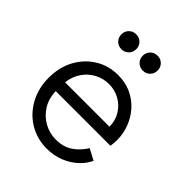

<svg xmlns="http://www.w3.org/2000/svg" viewBox="-216 -905 1048 1048"><g transform="rotate(45 307.5 -381.5)"><path d="M321 12Q376 12 421.5 -6.5Q467 -25 500 -55.5Q533 -86 549 -122L485 -156Q460 -114 420 -86Q380 -58 321 -58Q273 -58 231 -81Q189 -104 162.5 -145.5Q136 -187 134 -245H556Q558 -258 559 -270.5Q560 -283 560 -293Q560 -341 543 -386.5Q526 -432 494 -468.5Q462 -505 416.5 -526.5Q371 -548 313 -548Q240 -548 181.5 -512Q123 -476 89 -413.5Q55 -351 55 -270Q55 -189 90 -125Q125 -61 185.5 -24.5Q246 12 321 12ZM313 -478Q358 -478 395.5 -457Q433 -436 455.5 -399.5Q478 -363 479 -315H136Q142 -365 167.5 -401.5Q193 -438 231 -458Q269 -478 313 -478ZM226 -660Q250 -660 266.5 -676.5Q283 -693 283 -718Q283 -742 266.5 -758.5Q250 -775 226 -775Q201 -775 184.5 -758.5Q168 -742 168 -718Q168 -693 184.5 -676.5Q201 -660 226 -660ZM391 -660Q415 -660 431.5 -676.5Q448 -693 448 -718Q448 -742 431.5 -758.5Q415 -775 391 -775Q366 -775 349.5 -758.5Q333 -742 333 -718Q333 -693 349.5 -676.5Q366 -660 391 -660Z"/></g></svg>

Font: Plus Jakarta Sans
Style: Regular
Weight: 400
Designer: Gumpita Rahayu
Foundry: Tokotype
Version: Version 2.004; ttfautohint (v1.8.3)